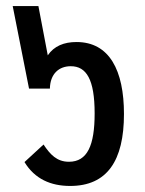

<svg xmlns="http://www.w3.org/2000/svg" viewBox="-20 -604 478 635"><path d="M212 11C334 11 390 -72 390 -227C390 -371 342 -465 233 -465C192 -465 159 -452 138 -421L107 -584H22L76 -311H145C146 -360 175 -385 214 -385C266 -385 293 -341 293 -229C293 -123 269 -69 208 -69C168 -69 146 -93 124 -126L61 -68C95 -12 148 11 212 11Z"/></svg>

Font: Noto Sans Thai Cond Med
Style: Regular
Weight: 500
Width: 3
Designer: Monotype Design Team
Foundry: Monotype Imaging Inc.
Version: Version 2.002